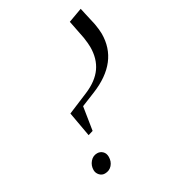

<svg xmlns="http://www.w3.org/2000/svg" viewBox="-178 -795 783 889"><g transform="rotate(-30 213.5 -350.5)"><path d="M78.1 -32.2Q78.1 -56.2 93.3 -74Q108.4 -91.8 130.9 -91.8Q147 -91.8 158.4 -80.8Q169.9 -69.8 169.9 -50.8Q169.9 -25.9 155 -9Q140.1 7.8 116.2 7.8Q100.1 7.8 89.1 -4.4Q78.1 -16.6 78.1 -32.2ZM116.2 -313 226.1 -358.9Q289.6 -385.7 319.8 -428.7Q350.1 -471.7 350.1 -534.2Q350.1 -552.7 345.2 -585.9L326.2 -682.1L399.9 -709L405.8 -682.1L420.9 -615.2Q426.8 -581.1 426.8 -561Q426.8 -411.1 257.8 -342.8L184.1 -313L165 -191.9L139.2 -184.1Z"/></g></svg>

Font: Dehuti
Style: Italic
Weight: 400
Version: Version 1.2